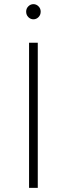

<svg xmlns="http://www.w3.org/2000/svg" viewBox="-20 -905 322 925"><path d="M176 -849Q176 -833 165.5 -822.5Q155 -812 141 -812Q127 -812 116.5 -822.5Q106 -833 106 -849Q106 -864 116.5 -874.5Q127 -885 141 -885Q155 -885 165.5 -874.5Q176 -864 176 -849ZM162 -699V0H120V-699Z"/></svg>

Font: Montserrat Ultra Light
Style: Regular
Weight: 200
Designer: Julieta Ulanovsky
Foundry: Julieta Ulanovsky
Version: Version 3.100;PS 003.100;hotconv 1.0.88;makeotf.lib2.5.64775